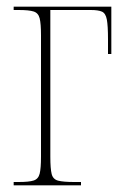

<svg xmlns="http://www.w3.org/2000/svg" viewBox="-20 -556 369 576"><path d="M21 0V-10H36Q67 -10 81 -14.5Q95 -19 99 -35Q103 -51 103 -86V-450Q103 -485 99 -501Q95 -517 81 -521.5Q67 -526 36 -526H21V-536H314V-394H304V-438Q304 -479 300.5 -497.5Q297 -516 286 -521Q275 -526 252 -526H131V-86Q131 -50 135 -34Q139 -18 154.5 -14Q170 -10 202 -10H223V0Z"/></svg>

Font: Noto Serif Display ExtraCondensed Thin
Style: Regular
Weight: 100
Width: 2
Designer: Monotype Design Team
Foundry: Monotype Imaging Inc.
Version: Version 2.009